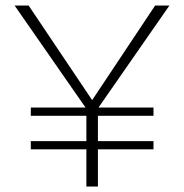

<svg xmlns="http://www.w3.org/2000/svg" viewBox="-20 -678 669 698"><path d="M596 -658 338 -287H538V-257H336V-165H538V-135H336V0H294V-135H92V-165H294V-257H92V-287H291L33 -658H84L315 -314L544 -658Z"/></svg>

Font: EauTestInfant Light
Style: Regular
Weight: 300
Designer: Christian Thalmann (Catharsis Fonts)
Version: Version 0.001;PS 000.001;hotconv 1.0.88;makeotf.lib2.5.64775